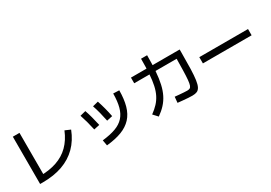

<svg xmlns="http://www.w3.org/2000/svg" viewBox="26 -1788 3949 2799"><g transform="rotate(-30 2000.0 -388.0)"><path d="M156 28V-768H268V3L203 -73Q369 -73 494.5 -116Q620 -159 709.5 -248Q799 -337 854 -472L944 -433Q885 -281 782.5 -178.5Q680 -76 534.5 -24Q389 28 201 28Z M1265 -66Q1398 -81 1488.5 -114Q1579 -147 1633.5 -207Q1688 -267 1712.5 -359Q1737 -451 1738 -582L1838 -578Q1837 -429 1806.5 -320.5Q1776 -212 1709.5 -140Q1643 -68 1537.5 -27.5Q1432 13 1282 28ZM1237 -266Q1205 -415 1163 -539L1258 -563Q1278 -507 1296.5 -437.5Q1315 -368 1333 -287ZM1464 -283Q1449 -359 1430.5 -431Q1412 -503 1390 -567L1485 -591Q1507 -525 1526.5 -451.5Q1546 -378 1560 -304Z M2725 23Q2696 23 2654.5 20.5Q2613 18 2568 13.5Q2523 9 2482 5L2491 -93Q2520 -90 2559 -86.5Q2598 -83 2635.5 -80.5Q2673 -78 2695 -78Q2721 -78 2738 -86.5Q2755 -95 2765 -122.5Q2775 -150 2780.5 -208Q2786 -266 2788.5 -364.5Q2791 -463 2793 -613L2847 -558H2078V-653H2898V-603Q2898 -439 2894.5 -327.5Q2891 -216 2881 -146.5Q2871 -77 2851.5 -40Q2832 -3 2801.5 10Q2771 23 2725 23ZM2077 -33Q2142 -80 2187.5 -129Q2233 -178 2263.5 -238.5Q2294 -299 2311.5 -379Q2329 -459 2336 -566.5Q2343 -674 2343 -818H2445Q2445 -667 2436 -550.5Q2427 -434 2407 -345Q2387 -256 2352.5 -187Q2318 -118 2267 -62.5Q2216 -7 2146 42Z M3090 -308V-413H3910V-308Z"/></g></svg>

Font: M PLUS 1 Code Medium
Style: Regular
Weight: 500
Designer: Coji Morishita
Foundry: UNDERFOREST DESIGN
Version: Version 1.002